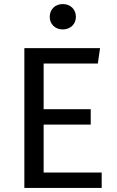

<svg xmlns="http://www.w3.org/2000/svg" viewBox="-20 -926 575 946"><path d="M100 0H481V-76H195V-312H427V-388H195V-613H462L473 -689H100ZM225 -843C225 -808 251 -781 289 -781C328 -781 354 -808 354 -843C354 -879 328 -906 289 -906C251 -906 225 -879 225 -843Z"/></svg>

Font: FiraGO Unicode
Style: Regular
Weight: 400
Designer: bBox Type
Foundry: bBox Type GmbH
Version: Version 1.001;PS 001.001;hotconv 1.0.88;makeotf.lib2.5.64775